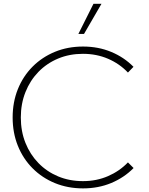

<svg xmlns="http://www.w3.org/2000/svg" viewBox="-20 -997 798 1031"><path d="M697.3 -94.7Q647 -43.5 577.6 -14.4Q508.3 14.6 425.8 14.6Q344.2 14.6 275.1 -13.7Q206.1 -42 155 -93.3Q104 -144.5 75.9 -214.1Q47.9 -283.7 47.9 -366.2Q47.9 -448.7 75.9 -518.3Q104 -587.9 155 -639.2Q206.1 -690.4 275.1 -718.8Q344.2 -747.1 425.8 -747.1Q507.8 -747.1 577.1 -718.3Q646.5 -689.5 696.8 -638.2L667 -607.4Q622.1 -654.8 560.3 -681.4Q498.5 -708 425.3 -708Q353 -708 292.2 -682.6Q231.4 -657.2 186.5 -611.1Q141.6 -564.9 116.7 -502.4Q91.8 -439.9 91.8 -366.2Q91.8 -292 116.7 -229.7Q141.6 -167.5 186.5 -121.3Q231.4 -75.2 292.2 -49.8Q353 -24.4 425.3 -24.4Q498.5 -24.4 560.3 -51.3Q622.1 -78.1 667 -125ZM431.2 -814.9H400.9L481.9 -976.6H524.9Z"/></svg>

Font: Kumbh Sans ExtraLight
Style: Regular
Weight: 250
Version: Version 1.005